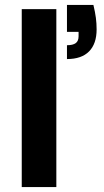

<svg xmlns="http://www.w3.org/2000/svg" viewBox="-20 -757 420 777"><path d="M68 0V-720H208V0ZM251 -518V-574Q275 -574 286.5 -582.5Q298 -591 298 -610V-628H251V-737H358Q365 -708 368 -685Q371 -662 371 -638Q371 -580 340.5 -549Q310 -518 251 -518Z"/></svg>

Font: DM Sans 11pt ExtraBold
Style: Regular
Weight: 800
Version: Version 4.004;gftools[0.9.30]